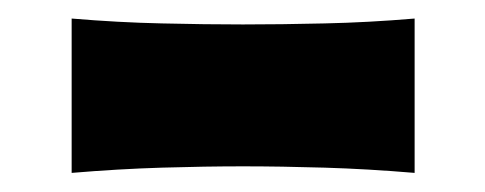

<svg xmlns="http://www.w3.org/2000/svg" viewBox="-20 -440 518 205"><path d="M56.5 -255.4Q106.4 -259.6 152.8 -261Q199.1 -262.4 239.4 -262.4Q280.1 -262.4 326.5 -261Q372.9 -259.6 422.7 -255.4V-420.2Q372.9 -416 326.5 -415Q280.1 -413.9 239.4 -413.9Q199.1 -413.9 152.8 -415Q106.4 -416 56.5 -420.2Z"/></svg>

Font: Pinar FD VF
Style: Regular
Weight: 300
Designer: Amin Abedi
Version: Version 2.000